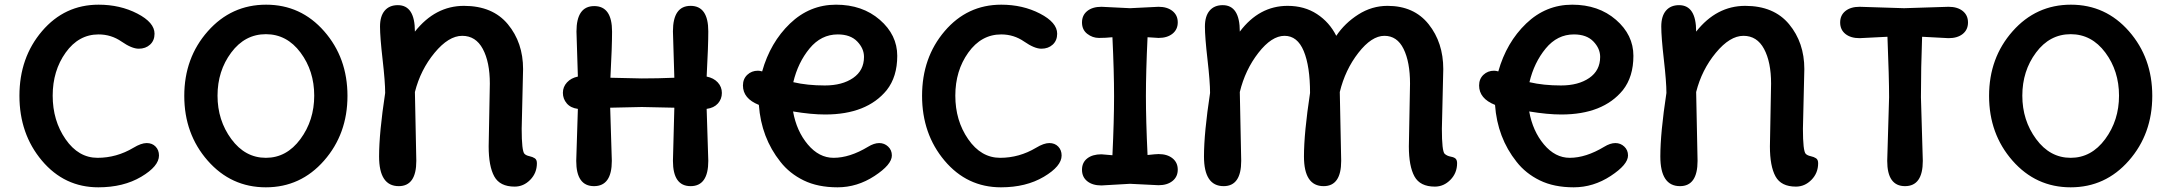

<svg xmlns="http://www.w3.org/2000/svg" viewBox="-20 -785 9275 820"><path d="M659 -121Q659 -75 583 -30Q507 15 400 15Q255 15 159 -99Q63 -213 63 -376Q63 -539 159.5 -652Q256 -765 401 -765Q493 -765 566.5 -727Q640 -689 640 -641Q640 -612 621 -594.5Q602 -577 572.5 -577Q543 -577 499 -607.5Q455 -638 401 -638Q316 -638 260.5 -560.5Q205 -483 205 -376.5Q205 -270 260 -190.5Q315 -111 396.5 -111Q478 -111 550 -154Q583 -174 606.5 -174Q630 -174 644.5 -159Q659 -144 659 -121Z M1115.5 -111Q1204 -111 1263 -191Q1322 -271 1322 -376.5Q1322 -482 1263.5 -560.5Q1205 -639 1115.5 -639Q1026 -639 967.5 -560.5Q909 -482 909 -376.5Q909 -271 968 -191Q1027 -111 1115.5 -111ZM1116.5 -765Q1265 -765 1364.5 -651.5Q1464 -538 1464 -375.5Q1464 -213 1364 -99Q1264 15 1115.5 15Q967 15 867 -99Q767 -213 767 -375.5Q767 -538 867.5 -651.5Q968 -765 1116.5 -765Z M2067 -160 2072 -428Q2072 -520 2042 -576Q2012 -632 1954 -632Q1896 -632 1836 -559.5Q1776 -487 1752 -392L1758 -98Q1758 10 1683 10Q1599 10 1599 -117Q1599 -217 1625 -388Q1625 -435 1614 -531Q1603 -627 1603 -671.5Q1603 -716 1623 -739.5Q1643 -763 1679 -763Q1752 -763 1752 -650Q1839 -760 1961.5 -760Q2084 -760 2149 -681.5Q2214 -603 2214 -490L2208 -235Q2208 -140 2220 -128Q2227 -121 2241 -118Q2255 -115 2264 -109Q2273 -103 2273 -88Q2273 -46 2244.5 -17Q2216 12 2178 12Q2115 12 2091 -31.5Q2067 -75 2067 -160Z M2860 -453 2854 -651Q2854 -760 2929.5 -760Q3005 -760 3005 -651Q3005 -589 2998 -458Q3028 -452 3045.5 -433Q3063 -414 3063 -388Q3063 -362 3046 -343Q3029 -324 2998 -320L3005 -98Q3005 10 2929.5 10Q2854 10 2854 -98L2860 -325L2721 -328L2586 -325L2593 -98Q2593 10 2517 10Q2441 10 2441 -98L2448 -320Q2417 -324 2400.5 -343.5Q2384 -363 2384 -388.5Q2384 -414 2401.5 -433Q2419 -452 2448 -458L2442 -650Q2442 -759 2518 -759Q2594 -759 2594 -650Q2594 -586 2587 -453L2721 -450Q2789 -450 2860 -453Z M3670 -542Q3670 -578 3641 -608Q3612 -638 3558 -638Q3487 -638 3437.5 -578Q3388 -518 3368 -434Q3428 -420 3502.5 -420Q3577 -420 3623.5 -452Q3670 -484 3670 -542ZM3313 -94Q3231 -197 3221 -337Q3153 -364 3153 -420Q3153 -448 3171.5 -465.5Q3190 -483 3217 -483Q3225 -483 3235 -480Q3270 -604 3354 -684.5Q3438 -765 3550.5 -765Q3663 -765 3737.5 -700.5Q3812 -636 3812 -546.5Q3812 -457 3767 -400Q3682 -296 3504 -296Q3445 -296 3367 -309Q3382 -225 3430 -168Q3478 -111 3540 -111Q3609 -111 3687 -158Q3713 -174 3735 -174Q3757 -174 3773 -159Q3789 -144 3789 -121Q3789 -82 3715 -33.5Q3641 15 3557 15Q3473 15 3412.5 -14.5Q3352 -44 3313 -94Z M4514 -121Q4514 -75 4438 -30Q4362 15 4255 15Q4110 15 4014 -99Q3918 -213 3918 -376Q3918 -539 4014.5 -652Q4111 -765 4256 -765Q4348 -765 4421.5 -727Q4495 -689 4495 -641Q4495 -612 4476 -594.5Q4457 -577 4427.5 -577Q4398 -577 4354 -607.5Q4310 -638 4256 -638Q4171 -638 4115.5 -560.5Q4060 -483 4060 -376.5Q4060 -270 4115 -190.5Q4170 -111 4251.5 -111Q4333 -111 4405 -154Q4438 -174 4461.5 -174Q4485 -174 4499.5 -159Q4514 -144 4514 -121Z M4684 -756 4806 -750 4928 -756Q4965 -756 4987.5 -738Q5010 -720 5010 -689.5Q5010 -659 4987.5 -641Q4965 -623 4928 -623L4881 -626Q4874 -478 4874 -374.5Q4874 -271 4881 -123Q4917 -127 4928 -127Q4965 -127 4987.5 -109Q5010 -91 5010 -60.5Q5010 -30 4987.5 -12Q4965 6 4928 6L4806 0L4684 7Q4646 7 4623.5 -11Q4601 -29 4601 -60Q4601 -91 4623.5 -108.5Q4646 -126 4684 -126L4731 -122Q4738 -270 4738 -374Q4738 -478 4731 -626Q4701 -623 4673.5 -623Q4646 -623 4623.5 -640.5Q4601 -658 4601 -689Q4601 -720 4623.5 -738Q4646 -756 4684 -756Z M5275 -392 5281 -98Q5281 10 5206 10Q5122 10 5122 -117Q5122 -217 5148 -388Q5148 -435 5137 -531Q5126 -627 5126 -671.5Q5126 -716 5146 -739.5Q5166 -763 5202 -763Q5275 -763 5275 -650Q5358 -760 5479 -760Q5551 -760 5604.5 -725Q5658 -690 5687 -632Q5723 -686 5781 -723Q5839 -760 5906 -760Q6019 -760 6081.5 -681.5Q6144 -603 6144 -490L6138 -235Q6138 -139 6150 -128Q6160 -119 6176 -116Q6192 -113 6197.5 -106.5Q6203 -100 6203 -88Q6203 -46 6174.5 -17Q6146 12 6108 12Q6045 12 6021 -31.5Q5997 -75 5997 -160L6002 -428Q6002 -520 5974.5 -576Q5947 -632 5892.5 -632Q5838 -632 5781.5 -559.5Q5725 -487 5702 -392L5708 -98Q5708 10 5633 10Q5549 10 5549 -117Q5549 -217 5575 -388Q5575 -502 5548 -567Q5521 -632 5466 -632Q5411 -632 5354.5 -559.5Q5298 -487 5275 -392Z M6814 -542Q6814 -578 6785 -608Q6756 -638 6702 -638Q6631 -638 6581.5 -578Q6532 -518 6512 -434Q6572 -420 6646.5 -420Q6721 -420 6767.5 -452Q6814 -484 6814 -542ZM6457 -94Q6375 -197 6365 -337Q6297 -364 6297 -420Q6297 -448 6315.5 -465.5Q6334 -483 6361 -483Q6369 -483 6379 -480Q6414 -604 6498 -684.5Q6582 -765 6694.5 -765Q6807 -765 6881.5 -700.5Q6956 -636 6956 -546.5Q6956 -457 6911 -400Q6826 -296 6648 -296Q6589 -296 6511 -309Q6526 -225 6574 -168Q6622 -111 6684 -111Q6753 -111 6831 -158Q6857 -174 6879 -174Q6901 -174 6917 -159Q6933 -144 6933 -121Q6933 -82 6859 -33.5Q6785 15 6701 15Q6617 15 6556.5 -14.5Q6496 -44 6457 -94Z M7539 -160 7544 -428Q7544 -520 7514 -576Q7484 -632 7426 -632Q7368 -632 7308 -559.5Q7248 -487 7224 -392L7230 -98Q7230 10 7155 10Q7071 10 7071 -117Q7071 -217 7097 -388Q7097 -435 7086 -531Q7075 -627 7075 -671.5Q7075 -716 7095 -739.5Q7115 -763 7151 -763Q7224 -763 7224 -650Q7311 -760 7433.5 -760Q7556 -760 7621 -681.5Q7686 -603 7686 -490L7680 -235Q7680 -140 7692 -128Q7699 -121 7713 -118Q7727 -115 7736 -109Q7745 -103 7745 -88Q7745 -46 7716.5 -17Q7688 12 7650 12Q7587 12 7563 -31.5Q7539 -75 7539 -160Z M7922 -756 8112 -750 8302 -756Q8340 -756 8362.5 -738Q8385 -720 8385 -689Q8385 -658 8362.5 -640Q8340 -622 8302 -622L8189 -628Q8184 -496 8184 -370L8192 -98Q8192 10 8116 10Q8040 10 8040 -98L8048 -370Q8048 -452 8041 -628L7922 -622Q7884 -622 7861.5 -640Q7839 -658 7839 -689Q7839 -720 7861.5 -738Q7884 -756 7922 -756Z M8823.5 -111Q8912 -111 8971 -191Q9030 -271 9030 -376.5Q9030 -482 8971.5 -560.5Q8913 -639 8823.5 -639Q8734 -639 8675.5 -560.5Q8617 -482 8617 -376.5Q8617 -271 8676 -191Q8735 -111 8823.5 -111ZM8824.5 -765Q8973 -765 9072.5 -651.5Q9172 -538 9172 -375.5Q9172 -213 9072 -99Q8972 15 8823.5 15Q8675 15 8575 -99Q8475 -213 8475 -375.5Q8475 -538 8575.5 -651.5Q8676 -765 8824.5 -765Z"/></svg>

Font: Delius Unicase
Style: Bold
Weight: 700
Designer: Natalia Raices
Foundry: Natalia Raices
Version: Version 1.001